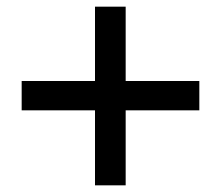

<svg xmlns="http://www.w3.org/2000/svg" viewBox="-20 -580 664 576"><path d="M265 -24V-249H45V-337H265V-560H357V-337H578V-249H357V-24Z"/></svg>

Font: Ruda SemiBold
Style: Regular
Weight: 600
Designer: Mariela Monsalve and Angelina Sanchez
Foundry: Mariela Monsalve and Angelina Sanchez
Version: Version 2.001